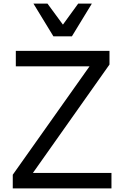

<svg xmlns="http://www.w3.org/2000/svg" viewBox="-20 -1048 682 1068"><path d="M51 -76 478 -679H68V-765H589V-689L163 -86H600V0H51ZM166 -1028H244L330 -911L415 -1028H491L380 -846H277Z"/></svg>

Font: Application
Style: Regular
Weight: 400
Designer: Wei Huang
Foundry: Wei Huang
Version: Version 0.012